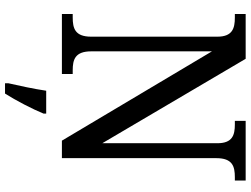

<svg xmlns="http://www.w3.org/2000/svg" viewBox="-134 -620 975 746"><g transform="rotate(90 353.0 -246.5)"><path d="M34 0H267V-42H253C211 -42 179 -51 179 -114V-583L526 0H594V-600C594 -663 626 -672 668 -672H681V-714H449V-672H463C504 -672 536 -663 536 -604V-157L208 -714H34V-672H48C89 -672 122 -663 122 -604V-114C122 -51 90 -42 47 -42H34ZM303 208V221H343C370 179 404 113 421 71V61H332C325 109 313 164 303 208Z"/></g></svg>

Font: Noto Serif Lao SemiCondensed
Style: Regular
Weight: 400
Width: 4
Designer: Monotype Design Team
Foundry: Monotype Imaging Inc.
Version: Version 2.003